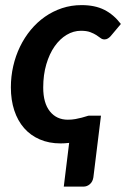

<svg xmlns="http://www.w3.org/2000/svg" viewBox="-20 -540 482 733"><path d="M244 5.5Q235 6.5 226.8 7Q218.5 7.5 211.5 7.5Q167 7.5 131.8 -7.8Q96.5 -23 72 -51Q47.5 -79 34.5 -118.5Q21.5 -158 21.5 -206.5Q21.5 -248 30.5 -287.5Q39.5 -327 56.5 -362Q73.5 -397 97.5 -426Q121.5 -455 151.5 -476Q181.5 -497 216.8 -508.8Q252 -520.5 291.5 -520.5Q342.5 -520.5 378.2 -502.5Q414 -484.5 441.5 -448.5L402 -401.5Q398 -397 392 -393.2Q386 -389.5 379 -389.5Q370.5 -389.5 363.8 -394.8Q357 -400 347.8 -406Q338.5 -412 324.8 -417.2Q311 -422.5 289 -422.5Q260.5 -422.5 234.5 -407Q208.5 -391.5 188.5 -363Q168.5 -334.5 156.8 -294.5Q145 -254.5 145 -206Q145 -146.5 170.5 -114.8Q196 -83 239 -83Q254.5 -83 268 -85.5Q281.5 -88 292 -90.8Q302.5 -93.5 309.8 -96Q317 -98.5 320 -98.5H365.5L336.5 137Q334 153.5 323.2 163Q312.5 172.5 298 172.5H223.5Z"/></svg>

Font: Lato 2
Style: Bold Italic
Weight: 700
Italic angle: -7°
Designer: Lukasz Dziedzic with Adam Twardoch and Botio Nikoltchev
Foundry: tyPoland Lukasz Dziedzic
Version: Version 2.015; 2015-08-06; http://www.latofonts.com/